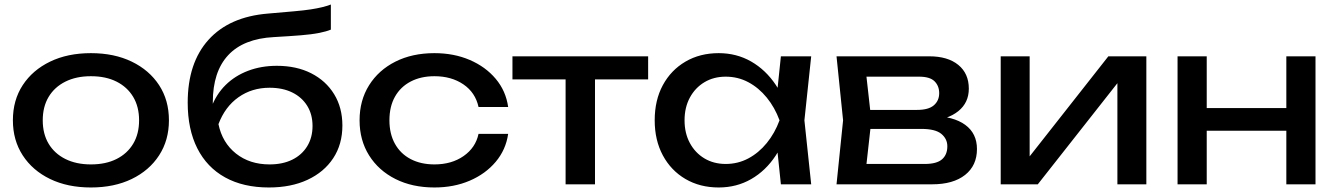

<svg xmlns="http://www.w3.org/2000/svg" viewBox="-20 -815 5906 849"><path d="M382 14Q279 14 201.5 -23.5Q124 -61 80.5 -128Q37 -195 37 -283Q37 -372 80.5 -438.5Q124 -505 201.5 -542.5Q279 -580 382 -580Q485 -580 562.5 -542.5Q640 -505 683.5 -438.5Q727 -372 727 -283Q727 -195 683.5 -128Q640 -61 562.5 -23.5Q485 14 382 14ZM382 -88Q448 -88 495.5 -112Q543 -136 569 -179.5Q595 -223 595 -283Q595 -343 569 -386.5Q543 -430 495.5 -454Q448 -478 382 -478Q317 -478 269 -454Q221 -430 195 -386.5Q169 -343 169 -283Q169 -223 195 -179.5Q221 -136 269 -112Q317 -88 382 -88Z M1169 14Q1056 14 975.5 -30.5Q895 -75 852.5 -159Q810 -243 810 -361Q810 -537 902 -639Q994 -741 1165 -755Q1234 -761 1279.5 -765Q1325 -769 1354 -773.5Q1383 -778 1403.5 -783Q1424 -788 1443 -795V-684Q1424 -676 1392 -669.5Q1360 -663 1311 -659Q1262 -655 1191 -651Q1057 -644 989 -571Q921 -498 921 -363V-331L914 -339Q936 -398 977.5 -439Q1019 -480 1077 -502Q1135 -524 1204 -524Q1291 -524 1356 -491Q1421 -458 1457.5 -398.5Q1494 -339 1494 -260Q1494 -177 1453.5 -115.5Q1413 -54 1340 -20Q1267 14 1169 14ZM1172 -88Q1230 -88 1272.5 -109Q1315 -130 1338.5 -168.5Q1362 -207 1362 -258Q1362 -309 1338.5 -347Q1315 -385 1272.5 -406Q1230 -427 1172 -427Q1094 -427 1034.5 -385Q975 -343 946 -266Q963 -184 1023.5 -136Q1084 -88 1172 -88Z M2227 -223Q2217 -153 2172 -99.5Q2127 -46 2057 -16Q1987 14 1901 14Q1803 14 1728.5 -23.5Q1654 -61 1612 -128Q1570 -195 1570 -283Q1570 -371 1612 -438Q1654 -505 1728.5 -542.5Q1803 -580 1901 -580Q1987 -580 2057 -550Q2127 -520 2172 -466.5Q2217 -413 2227 -342H2096Q2082 -406 2029 -442Q1976 -478 1901 -478Q1841 -478 1796 -454.5Q1751 -431 1726.5 -387.5Q1702 -344 1702 -283Q1702 -223 1726.5 -179Q1751 -135 1796 -111.5Q1841 -88 1901 -88Q1977 -88 2030 -125Q2083 -162 2096 -223Z M2481 -521H2611V0H2481ZM2246 -566H2846V-464H2246Z M3433 0 3411 -210 3437 -283 3411 -355 3433 -566H3567L3537 -283L3567 0ZM3473 -283Q3454 -194 3410 -127Q3366 -60 3301.5 -23Q3237 14 3158 14Q3075 14 3011 -23.5Q2947 -61 2911 -128Q2875 -195 2875 -283Q2875 -372 2911 -438.5Q2947 -505 3011 -542.5Q3075 -580 3158 -580Q3237 -580 3301.5 -543Q3366 -506 3410.5 -439.5Q3455 -373 3473 -283ZM3007 -283Q3007 -226 3030.5 -182.5Q3054 -139 3095 -114.5Q3136 -90 3189 -90Q3243 -90 3289 -114.5Q3335 -139 3370.5 -182.5Q3406 -226 3427 -283Q3406 -340 3370.5 -383.5Q3335 -427 3289 -451.5Q3243 -476 3189 -476Q3136 -476 3095 -451.5Q3054 -427 3030.5 -383.5Q3007 -340 3007 -283Z M3679 0 3708 -283 3679 -566H4089Q4171 -566 4217.5 -528Q4264 -490 4264 -423Q4264 -361 4217.5 -323.5Q4171 -286 4088 -279L4098 -303Q4196 -301 4248 -263Q4300 -225 4300 -156Q4300 -83 4247.5 -41.5Q4195 0 4102 0ZM3805 -32 3755 -90H4069Q4122 -90 4145.5 -110.5Q4169 -131 4169 -168Q4169 -201 4142.5 -223Q4116 -245 4054 -245H3783V-329H4035Q4086 -329 4109.5 -349.5Q4133 -370 4133 -403Q4133 -435 4112.5 -455.5Q4092 -476 4044 -476H3756L3805 -533L3833 -283Z M4405 0V-566H4533V-65L4494 -74L4881 -566H5049V0H4921V-508L4961 -498L4569 0Z M5187 -566H5316V0H5187ZM5668 -566H5797V0H5668ZM5260 -337H5722V-237H5260Z"/></svg>

Font: Unbounded
Style: Regular
Weight: 400
Designer: Luke Prowse, Jean-Baptiste Morizot, Fátima Lázaro, Florian Runge
Foundry: NaN
Version: Version 1.701;gftools[0.9.28.dev5+ged2979d]